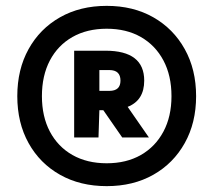

<svg xmlns="http://www.w3.org/2000/svg" viewBox="-20 -769 728 655"><path d="M344 -134Q253.5 -134 184.8 -172.8Q116 -211.5 77.5 -280.8Q39 -350 39 -441Q39 -532 77.5 -601.5Q116 -671 184.8 -710Q253.5 -749 344 -749Q434.5 -749 503 -710Q571.5 -671 610.2 -601.5Q649 -532 649 -441Q649 -350 610.2 -280.8Q571.5 -211.5 503 -172.8Q434.5 -134 344 -134ZM344 -212Q411 -212 460.5 -240.2Q510 -268.5 537.5 -320Q565 -371.5 565 -441Q565 -511 537.5 -562.8Q510 -614.5 460.5 -642.8Q411 -671 344 -671Q277 -671 227.2 -642.8Q177.5 -614.5 150.2 -562.8Q123 -511 123 -441Q123 -371.5 150.2 -320Q177.5 -268.5 227.2 -240.2Q277 -212 344 -212ZM233 -300V-596H340Q472 -596 472 -494Q472 -426.5 415.5 -404.5L488 -300H397L332.5 -393H319L316 -300ZM319 -459H353Q391 -459 391 -494Q391 -530 353 -530H319Z"/></svg>

Font: Encode Sans SemiCondensed SemiCondensed Black
Style: Regular
Weight: 900
Width: 4
Designer: Multiple Designers
Foundry: Impallari Type
Version: Version 3.000; ttfautohint (v1.8.3) -l 8 -r 50 -G 200 -x 14 